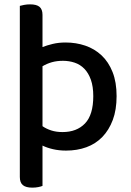

<svg xmlns="http://www.w3.org/2000/svg" viewBox="-20 -677 602 881"><path d="M283 14Q251 14 223 7.5Q195 1 175 -9V176Q168 179 155.5 181.5Q143 184 128 184Q99 184 85 172.5Q71 161 71 135V-650Q77 -652 90.5 -654.5Q104 -657 118 -657Q148 -657 161.5 -645.5Q175 -634 175 -609V-461Q195 -469 222 -475.5Q249 -482 281 -482Q329 -482 371.5 -467.5Q414 -453 446 -423Q478 -393 496.5 -346.5Q515 -300 515 -236Q515 -173 497.5 -126.5Q480 -80 449.5 -48.5Q419 -17 376.5 -1.5Q334 14 283 14ZM267 -71Q332 -71 370 -110.5Q408 -150 408 -236Q408 -280 397 -311Q386 -342 367 -361.5Q348 -381 322.5 -389.5Q297 -398 269 -398Q241 -398 218 -391.5Q195 -385 175 -373V-98Q192 -86 215 -78.5Q238 -71 267 -71Z"/></svg>

Font: Baloo Da 2 Medium
Style: Regular
Weight: 500
Designer: Noopur Datye, Sulekha Rajkumar and Ek Type
Foundry: Ek Type
Version: Version 1.640;hotconv 1.0.111;makeotfexe 2.5.65597; ttfautoh